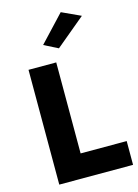

<svg xmlns="http://www.w3.org/2000/svg" viewBox="-142 -1055 812 1131"><g transform="rotate(-15 264.0 -489.5)"><path d="M460 -926 280 -776 195 -819 345 -979ZM74 -700H243V-145H524V0H74Z"/></g></svg>

Font: Jost*
Style: Bold
Weight: 700
Version: Version 3.7